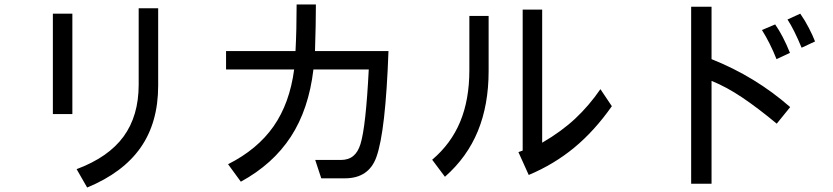

<svg xmlns="http://www.w3.org/2000/svg" viewBox="-20 -724 3720 857"><path d="M686 -342Q686 -177 607.5 -65Q529 47 369 113L322 31Q464 -22 531.5 -114.5Q599 -207 599 -346V-687H686ZM303 -663V-215H216V-663Z M1414 72 1387 -10H1501Q1535 -10 1556.5 -27.5Q1578 -45 1589 -81Q1613 -158 1626 -414H1379Q1358 -236 1278 -113.5Q1198 9 1055 87L998 9Q1129 -57 1201 -160Q1273 -263 1293 -414H989V-496H1299Q1304 -591 1304 -704H1390Q1390 -618 1386 -496H1714Q1701 -136 1660 -23Q1626 72 1519 72Z M2711 -250Q2633 -139 2542.5 -64.5Q2452 10 2340 57L2317 6Q2310 -11 2294 -45L2313 -52V-681H2400V-87Q2486 -137 2547.5 -194.5Q2609 -252 2660 -326ZM1909 -11Q1993 -82 2034 -180.5Q2075 -279 2075 -411V-653H2161V-407Q2161 -256 2113 -139Q2065 -22 1966 65Z M3447 -172Q3364 -241 3293.5 -288.5Q3223 -336 3156 -363V96H3065V-694H3156V-460Q3352 -382 3507 -246ZM3558 -511Q3524 -593 3495 -637L3552 -663Q3573 -633 3590.5 -599Q3608 -565 3618 -539ZM3446 -460Q3418 -531 3381 -590L3440 -615Q3475 -565 3506 -488Z"/></svg>

Font: LINE Seed Sans KR Regular
Style: Regular
Weight: 400
Designer: LINE VX Design & Sandoll Inc & Dalton Maag Ltd
Foundry: Sandoll Inc.
Version: Version 1.000